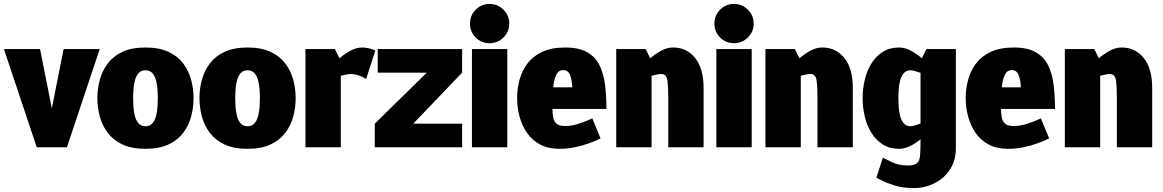

<svg xmlns="http://www.w3.org/2000/svg" viewBox="-20 -750 5924 978"><path d="M184 -500 244 -198 304 -500H488L321 0H167L0 -500Z M476 -250Q476 -298 488.5 -344Q501 -390 529 -427Q557 -464 604 -486Q651 -508 721 -508Q791 -508 838 -486Q885 -464 913 -427Q941 -390 953.5 -344Q966 -298 966 -250Q966 -202 953.5 -156Q941 -110 913 -73Q885 -36 838 -14Q791 8 721 8Q651 8 604 -14Q557 -36 529 -73Q501 -110 488.5 -156Q476 -202 476 -250ZM658 -250Q658 -233 659.5 -209Q661 -185 666.5 -161.5Q672 -138 685 -122.5Q698 -107 721 -107Q744 -107 757 -122.5Q770 -138 775.5 -161.5Q781 -185 782.5 -209Q784 -233 784 -250Q784 -267 782.5 -290.5Q781 -314 775.5 -337.5Q770 -361 757 -376.5Q744 -392 721 -392Q698 -392 685 -376.5Q672 -361 666.5 -337.5Q661 -314 659.5 -290.5Q658 -267 658 -250Z M996 -250Q996 -298 1008.5 -344Q1021 -390 1049 -427Q1077 -464 1124 -486Q1171 -508 1241 -508Q1311 -508 1358 -486Q1405 -464 1433 -427Q1461 -390 1473.5 -344Q1486 -298 1486 -250Q1486 -202 1473.5 -156Q1461 -110 1433 -73Q1405 -36 1358 -14Q1311 8 1241 8Q1171 8 1124 -14Q1077 -36 1049 -73Q1021 -110 1008.5 -156Q996 -202 996 -250ZM1178 -250Q1178 -233 1179.5 -209Q1181 -185 1186.5 -161.5Q1192 -138 1205 -122.5Q1218 -107 1241 -107Q1264 -107 1277 -122.5Q1290 -138 1295.5 -161.5Q1301 -185 1302.5 -209Q1304 -233 1304 -250Q1304 -267 1302.5 -290.5Q1301 -314 1295.5 -337.5Q1290 -361 1277 -376.5Q1264 -392 1241 -392Q1218 -392 1205 -376.5Q1192 -361 1186.5 -337.5Q1181 -314 1179.5 -290.5Q1178 -267 1178 -250Z M1845 -348Q1804 -373 1765 -373Q1757 -373 1744 -370.5Q1731 -368 1716 -364V0H1536V-500H1686L1709 -453Q1736 -476 1765.5 -492Q1795 -508 1825 -508Q1825 -508 1826 -508Q1842 -508 1860.5 -503.5Q1879 -499 1892 -493Z M2334 -500V-380L2085 -120H2334V0H1889V-120L2154 -380H1904V-500Z M2474 -530Q2432 -530 2403 -559Q2374 -588 2374 -630Q2374 -671 2403 -700.5Q2432 -730 2474 -730Q2515 -730 2544.5 -700.5Q2574 -671 2574 -630Q2574 -588 2544.5 -559Q2515 -530 2474 -530ZM2384 0V-500H2564V0Z M2829 8Q2772 8 2731 -14Q2690 -36 2664.5 -73Q2639 -110 2626.5 -156Q2614 -202 2614 -250Q2614 -298 2626.5 -344Q2639 -390 2667 -427Q2695 -464 2742 -486Q2789 -508 2859 -508Q2929 -508 2971 -484Q3013 -460 3034 -417Q3055 -374 3062 -317Q3069 -260 3069 -195H2794Q2794 -170 2798 -150.5Q2802 -131 2815.5 -119.5Q2829 -108 2859 -108Q2890 -108 2922 -118Q2954 -128 2975.5 -137.5Q2997 -147 2997 -147L3039 -45Q3039 -45 3022 -37Q3005 -29 2975.5 -18.5Q2946 -8 2908.5 0Q2871 8 2829 8ZM2849 -393Q2825 -393 2813.5 -369.5Q2802 -346 2798 -305H2895Q2893 -346 2883 -369.5Q2873 -393 2849 -393Z M3564 0H3384V-250Q3384 -308 3379.5 -340.5Q3375 -373 3348 -373Q3340 -373 3327 -370.5Q3314 -368 3299 -364V0H3119V-500H3269L3292 -453Q3319 -476 3348.5 -492Q3378 -508 3408 -508H3409Q3478 -508 3521 -454.5Q3564 -401 3564 -302Z M3719 -530Q3677 -530 3648 -559Q3619 -588 3619 -630Q3619 -671 3648 -700.5Q3677 -730 3719 -730Q3760 -730 3789.5 -700.5Q3819 -671 3819 -630Q3819 -588 3789.5 -559Q3760 -530 3719 -530ZM3629 0V-500H3809V0Z M4324 0H4144V-250Q4144 -308 4139.5 -340.5Q4135 -373 4108 -373Q4100 -373 4087 -370.5Q4074 -368 4059 -364V0H3879V-500H4029L4052 -453Q4079 -476 4108.5 -492Q4138 -508 4168 -508H4169Q4238 -508 4281 -454.5Q4324 -401 4324 -302Z M4619 -392Q4596 -392 4583 -376.5Q4570 -361 4564.5 -337.5Q4559 -314 4557.5 -290.5Q4556 -267 4556 -250Q4556 -233 4557.5 -209Q4559 -185 4564.5 -161.5Q4570 -138 4583 -122.5Q4596 -107 4619 -107Q4627 -107 4640 -111Q4653 -115 4669 -121V-379Q4653 -384 4640 -388Q4627 -392 4619 -392ZM4477 53Q4491 60 4524.5 76.5Q4558 93 4605 93Q4637 93 4650.5 81.5Q4664 70 4666.5 43Q4669 16 4669 -30V-41Q4644 -20 4616 -6Q4588 8 4559 8Q4512 8 4477 -14Q4442 -36 4419 -73Q4396 -110 4385 -156Q4374 -202 4374 -250Q4374 -298 4385 -344Q4396 -390 4419 -427Q4442 -464 4477 -486Q4512 -508 4559 -508Q4590 -508 4619.5 -492Q4649 -476 4676 -453L4699 -500H4849V2Q4849 68 4818.5 114Q4788 160 4739 184Q4690 208 4635 208H4634Q4579 208 4536 194.5Q4493 181 4468.5 168Q4444 155 4444 155Z M5114 8Q5057 8 5016 -14Q4975 -36 4949.5 -73Q4924 -110 4911.5 -156Q4899 -202 4899 -250Q4899 -298 4911.5 -344Q4924 -390 4952 -427Q4980 -464 5027 -486Q5074 -508 5144 -508Q5214 -508 5256 -484Q5298 -460 5319 -417Q5340 -374 5347 -317Q5354 -260 5354 -195H5079Q5079 -170 5083 -150.5Q5087 -131 5100.5 -119.5Q5114 -108 5144 -108Q5175 -108 5207 -118Q5239 -128 5260.5 -137.5Q5282 -147 5282 -147L5324 -45Q5324 -45 5307 -37Q5290 -29 5260.5 -18.5Q5231 -8 5193.5 0Q5156 8 5114 8ZM5134 -393Q5110 -393 5098.5 -369.5Q5087 -346 5083 -305H5180Q5178 -346 5168 -369.5Q5158 -393 5134 -393Z M5849 0H5669V-250Q5669 -308 5664.5 -340.5Q5660 -373 5633 -373Q5625 -373 5612 -370.5Q5599 -368 5584 -364V0H5404V-500H5554L5577 -453Q5604 -476 5633.5 -492Q5663 -508 5693 -508H5694Q5763 -508 5806 -454.5Q5849 -401 5849 -302Z"/></svg>

Font: Epunda Sans Black
Style: Regular
Weight: 900
Designer: Simon Atzbach
Foundry: typofactur
Version: Version 2.204; ttfautohint (v1.8.4.7-5d5b)